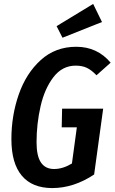

<svg xmlns="http://www.w3.org/2000/svg" viewBox="-20 -943 583 977"><path d="M543 -624 471 -560Q445 -587 421.5 -598Q398 -609 365 -609Q297 -609 252 -550.5Q207 -492 186.5 -402.5Q166 -313 166 -219Q166 -149 188.5 -116Q211 -83 255 -83Q300 -83 346 -111L371 -295H294L296 -390H505L459 -55Q355 14 246 14Q144 14 91 -49Q38 -112 38 -235Q38 -355 75.5 -462.5Q113 -570 187.5 -637.5Q262 -705 368 -705Q475 -705 543 -624ZM454 -923 499 -831 298 -751 268 -810Z"/></svg>

Font: Fira Sans Extra Condensed Medium
Style: Italic
Weight: 500
Width: 3
Italic angle: -8°
Designer: Carrois Corporate & Edenspiekermann AG
Foundry: Carrois Corporate GbR & Edenspiekermann AG
Version: Version 4.203